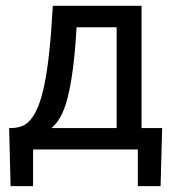

<svg xmlns="http://www.w3.org/2000/svg" viewBox="-20 -510 590 655"><path d="M377.9 -417V-73.2H155.8C166.8 -82.4 176.9 -94.9 186 -110.8C195.1 -126.8 203.2 -148.1 210.2 -174.8C217.2 -201.5 223.3 -234.5 228.5 -273.9C233.7 -313.3 238 -361 241.2 -417ZM533.2 -73.2H462.9V-490.2H160.2C156.9 -430 152.9 -377.9 148.2 -334C143.5 -290 137.9 -252.7 131.6 -221.9C125.2 -191.2 118.1 -166.1 110.1 -146.7C102.1 -127.4 93.4 -112.2 84 -101.3C74.5 -90.4 64.3 -83 53.2 -79.1C42.2 -75.2 30.4 -73.2 18.1 -73.2H11.2L16.1 125H92.8V0H450.2V125H527.8Z"/></svg>

Font: CodeNewRoman Nerd Font Mono
Style: Regular
Weight: 400
Monospace: yes
Designer: Sam Radian
Foundry: Code New Roman
Version: Version 2.00 November 29, 2014;Nerd Fonts 3.2.1